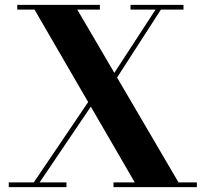

<svg xmlns="http://www.w3.org/2000/svg" viewBox="-20 -770 848 790"><path d="M447 0V-19.5H534.5L122 -730.5H51V-750H391V-730.5H298L714.5 -19.5H790V0ZM16 0V-19.5H119L388 -417L407 -410L143 -19.5H253.5V0ZM400.5 -393.5 620 -730.5H517V-750H735V-730.5H642L419.5 -385.5Z"/></svg>

Font: Bodoni Moda SC 11pt
Style: Bold
Weight: 700
Version: Version 2.005